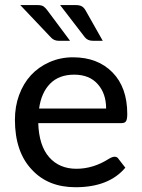

<svg xmlns="http://www.w3.org/2000/svg" viewBox="-20 -746 569 772"><path d="M406.7 -309.6Q406.7 -370.1 373 -407.7Q339.4 -445.8 278.3 -445.8Q217.3 -445.8 181.6 -409.7Q146 -373.5 137.2 -309.6ZM273.4 -515.6Q372.6 -515.6 432.1 -455.1Q491.7 -394.5 491.7 -288.1Q491.7 -266.6 486.8 -258.8Q481.9 -251 469.2 -251H133.8Q136.7 -160.6 177.7 -113.8Q218.8 -67.4 287.1 -67.4Q355.5 -67.4 418.5 -107.9Q446.3 -124.5 457 -106.4L483.9 -71.8Q418 6.8 283.7 6.8Q173.8 6.8 108.9 -63Q40 -134.8 40 -264.6Q40 -317.9 56.6 -363.3Q90.8 -457 178.7 -496.1Q222.7 -515.6 273.4 -515.6ZM130.9 -725.6Q147.9 -725.6 155.8 -719.7Q163.6 -713.9 171.4 -703.1L261.7 -582H215.8Q196.3 -582 183.6 -596.7L61.5 -725.6ZM284.2 -725.6Q300.8 -725.6 309.6 -720.2Q318.4 -714.8 324.7 -703.1L393.1 -582H353.5Q332 -582 320.8 -596.7L221.7 -725.6Z"/></svg>

Font: Lato-Medium
Style: Regular
Weight: 500
Designer: Lukasz Dziedzic
Foundry: tyPoland Lukasz Dziedzic
Version: Version 2.006; 2014-01-15